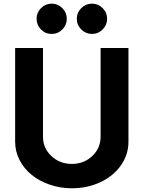

<svg xmlns="http://www.w3.org/2000/svg" viewBox="-20 -1010 778 1040"><path d="M317.6 -850.3Q293.5 -826.2 259.8 -826.2Q226.1 -826.2 202.1 -850.3Q178.2 -874.5 178.2 -908.2Q178.2 -941.9 202.1 -966.1Q226.1 -990.2 259.8 -990.2Q293.5 -990.2 317.6 -966.1Q341.8 -941.9 341.8 -908.2Q341.8 -874.5 317.6 -850.3ZM478 -826.2Q444.8 -826.2 420.4 -850.3Q396 -874.5 396 -908.2Q396 -941.9 420.4 -966.1Q444.8 -990.2 478 -990.2Q511.7 -990.2 535.9 -966.1Q560.1 -941.9 560.1 -908.2Q560.1 -874.5 535.9 -850.3Q511.7 -826.2 478 -826.2ZM369.1 9.8Q305.7 9.8 248.8 -10Q191.9 -29.8 150.9 -63.2Q109.9 -96.7 85.9 -143.3Q62 -189.9 62 -242.2V-750H212.9V-269Q212.9 -207.5 258.3 -164.8Q303.7 -122.1 369.1 -122.1Q434.6 -122.1 479.7 -164.8Q524.9 -207.5 524.9 -269V-750H675.8V-242.2Q675.8 -172.9 635.3 -114.7Q594.7 -56.6 524.2 -23.4Q453.6 9.8 369.1 9.8Z"/></svg>

Font: Oakes Grotesk Bold
Style: Regular
Weight: 700
Designer: Samuel Oakes
Foundry: Samuel Oakes
Version: Version 1.000;PS 001.000;hotconv 1.0.88;makeotf.lib2.5.64775